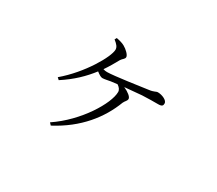

<svg xmlns="http://www.w3.org/2000/svg" viewBox="-115 -802 1230 1090"><g transform="rotate(30 500.0 -257.0)"><path d="M301 52C453 -28 543 -143 589 -264C596 -280 608 -286 608 -300C608 -313 585 -332 553 -346L664 -356C698 -358 745 -358 768 -358C794 -358 798 -366 798 -380C798 -400 761 -416 734 -416C721 -416 715 -406 681 -402C639 -396 469 -371 426 -371C417 -371 409 -372 400 -375C420 -404 438 -435 455 -466C464 -481 478 -485 478 -499C478 -513 453 -537 431 -549C417 -557 398 -562 377 -566L370 -553C393 -535 404 -522 404 -505C404 -458 317 -306 198 -206L211 -194C284 -241 337 -293 380 -349C394 -338 409 -328 419 -328C434 -328 452 -333 471 -336L512 -341C527 -331 537 -319 537 -304C537 -230 436 -61 288 38Z"/></g></svg>

Font: Kiri Minchoo Light
Style: Regular
Weight: 300
Designer: Ryoko NISHIZUKA 西塚涼子 (kana & ideographs); Frank Grießhammer (Latin, Greek & Cyrillic);
akenotsuki.com/eyeben/fonts/ (U+
Foundry: Adobe
akenotsuki.com/eyeben/fonts/
Version: Version 4.002;hotconv 1.0.119;makeotfexe 2.5.65604